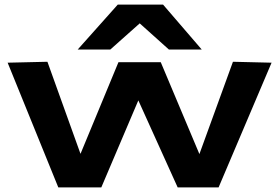

<svg xmlns="http://www.w3.org/2000/svg" viewBox="-20 -810 1207 830"><path d="M232 0 13 -539 185 -543 328 -145 492 -541H675L842 -144L987 -543L1154 -539L925 0H748L578 -376L418 0ZM316 -596 489 -790H685L852 -596H710L584 -709L457 -596Z"/></svg>

Font: Georama ExtraExtended SemiBold
Style: Regular
Weight: 600
Width: 8
Designer: Jean-Baptiste Levee
Foundry: Production Type
Version: Version 1.000